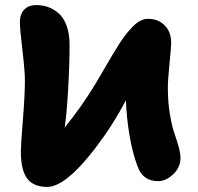

<svg xmlns="http://www.w3.org/2000/svg" viewBox="-20 -777 786 764"><path d="M168 -33.2Q113.3 -33.2 88.1 -66.7Q63 -100.1 63 -175.8Q63 -198.2 71 -299.3Q79.1 -400.4 79.1 -456.1Q79.1 -494.6 69.1 -578.6Q59.1 -662.6 59.1 -689.9Q59.1 -719.7 75.9 -738.3Q92.8 -756.8 125 -756.8Q150.4 -756.8 172.9 -748.5Q195.3 -740.2 214.6 -722.9Q233.9 -705.6 245.4 -673.8Q256.8 -642.1 256.8 -599.1Q256.8 -520 251 -419.4Q245.1 -318.8 237.8 -272.9L236.8 -269Q303.7 -350.6 358.9 -441.9Q371.6 -462.9 390.6 -495.6Q409.7 -528.3 422.1 -549.6Q434.6 -570.8 451.2 -597.2Q467.8 -623.5 481 -640.1Q494.1 -656.7 509.3 -672.1Q524.4 -687.5 539.3 -694.8Q554.2 -702.1 568.8 -702.1Q609.4 -702.1 635.3 -676Q661.1 -649.9 661.1 -606.9Q661.1 -589.8 654.5 -524.7Q647.9 -459.5 647.9 -425.8Q647.9 -371.6 655.8 -324Q663.6 -276.4 673.1 -249.3Q682.6 -222.2 690.4 -194.6Q698.2 -167 698.2 -147.9Q698.2 -111.3 669.4 -83.7Q640.6 -56.2 608.9 -56.2Q548.8 -56.2 527.8 -113.8Q506.8 -168.9 495.1 -239.7Q483.4 -310.5 481 -377.9Q439.9 -300.3 396 -237.8Q252 -33.2 168 -33.2Z"/></svg>

Font: Shantell Sans Irregular Bouncy
Style: Regular
Weight: 800
Designer: Stephen Nixon, Anya Danilova, Shantell Martin
Foundry: Arrow Type
Version: Version 1.006;[9816181b4]